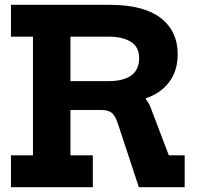

<svg xmlns="http://www.w3.org/2000/svg" viewBox="-20 -779 823 799"><path d="M493.5 -418.8Q534.4 -409.7 564.6 -386.7Q594.8 -363.7 605.6 -334.7L682.6 -132.5H748.5V0H557.8L469.6 -267.4Q459.2 -297.8 444.9 -309.5Q430.5 -321.2 402 -321.2H344.7ZM301 -626.5V-758.9H436Q577.3 -758.9 648.4 -704.4Q719.5 -649.9 719.5 -552.7Q719.5 -507.5 703.8 -471.5Q688.1 -435.4 658.4 -409.7Q628.8 -384 587 -370V-353L443.7 -321.2H234V-441.3H431Q472.6 -441.3 501.2 -451.9Q529.9 -462.4 544.5 -483.5Q559.1 -504.7 559.1 -536.7Q559.1 -583.9 524.3 -605.2Q489.4 -626.5 432 -626.5ZM25.6 -626.5V-758.9H364.9V-626.5H273.2V-132.5H366.3V0H25.6V-132.5H117.2V-626.5Z"/></svg>

Font: Hepta Slab ExtraLight
Style: Regular
Weight: 200
Designer: Michael LaGattuta
Foundry: Michael LaGattuta
Version: Version 1.100